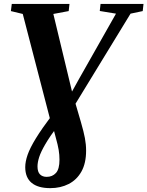

<svg xmlns="http://www.w3.org/2000/svg" viewBox="-20 -763 745 970"><path d="M234 187.5Q172 187.5 139.8 160.8Q107.5 134 107.5 81.5Q107.5 53.5 119.5 19Q131.5 -15.5 161.2 -64Q191 -112.5 244 -183L323 -263L380.5 -366.5L566 -694L484 -707.5L488 -743H705L701 -707L639.5 -694L327 -182.5L272 -127.5Q231 -72.5 208.8 -34.2Q186.5 4 178 30.5Q169.5 57 169.5 78Q169.5 105.5 182 118Q194.5 130.5 216 130.5Q244.5 130.5 262.5 111Q280.5 91.5 280.5 44Q280.5 19.5 276.5 -5.2Q272.5 -30 261.5 -69L249 -116.5L236.5 -147.5L95 -692.5L35 -707L39.5 -743H331L327 -707L249.5 -692.5L349 -279L358 -251.5L389 -145.5Q403 -97 409 -65.2Q415 -33.5 415 -2Q415 61.5 391.5 103.5Q368 145.5 327 166.5Q286 187.5 234 187.5Z"/></svg>

Font: Merriweather 72pt
Style: Bold Italic
Weight: 700
Italic angle: -7.8°
Version: Version 2.101